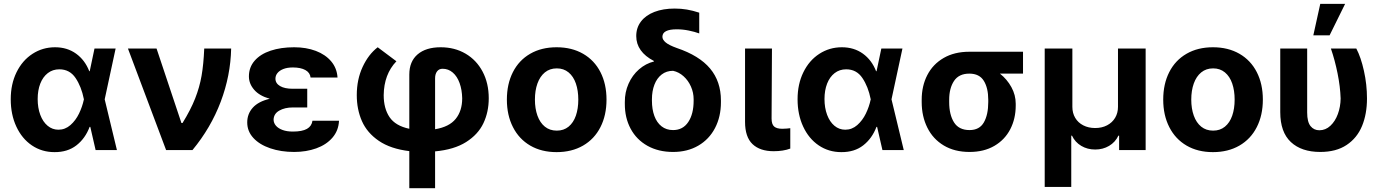

<svg xmlns="http://www.w3.org/2000/svg" viewBox="-20 -784 7218 1003"><path d="M36.1 -265.6Q36.1 -344.7 66.4 -406.5Q96.7 -468.3 149.7 -502.7Q202.6 -537.1 267.6 -537.1Q331.1 -537.1 377.4 -503.7Q423.8 -470.2 446.3 -412.1H448.7L473.6 -530.3H584L526.9 -265.1L590.8 0H479.5L451.7 -121.1H448.2Q425.3 -60.5 379.2 -24.7Q333 11.2 264.6 10.7Q198.7 10.7 146.7 -24.4Q94.7 -59.6 65.4 -122.6Q36.1 -185.5 36.1 -265.6ZM285.2 -106.4Q320.3 -106.4 347.9 -130.6Q375.5 -154.8 392.8 -190.7Q410.2 -226.6 418 -263.7L418.5 -265.1L418 -266.6Q405.3 -331.1 374.8 -376.5Q344.2 -421.9 290 -421.9Q255.4 -421.9 229.7 -402.1Q204.1 -382.3 190.4 -347.2Q176.8 -312 176.8 -266.6Q176.8 -220.7 190.4 -184.1Q204.1 -147.5 228.8 -127Q253.4 -106.4 285.2 -106.4Z M648.4 -530.3H797.9L927.7 -141.6H933.6Q976.1 -210.4 999.3 -269.3Q1022.5 -328.1 1033 -388.2Q1043.5 -448.2 1046.9 -530.3H1187.5Q1184.6 -389.2 1133.1 -252.7Q1081.5 -116.2 985.4 0H847.7Z M1389.2 -268.1Q1335.4 -283.2 1307.9 -314.9Q1280.3 -346.7 1280.3 -384.8Q1280.3 -432.6 1310.3 -467Q1340.3 -501.5 1393.8 -519.3Q1447.3 -537.1 1516.6 -537.1Q1579.6 -537.1 1629.9 -518.1Q1680.2 -499 1710.2 -463.4Q1740.2 -427.7 1743.2 -378.9H1602.5Q1599.6 -404.8 1575 -418.2Q1550.3 -431.6 1509.8 -431.6Q1481 -431.6 1460.4 -423.6Q1439.9 -415.5 1429.4 -402.3Q1418.9 -389.2 1418.9 -373Q1418.9 -348.6 1442.9 -334.5Q1466.8 -320.3 1509.8 -320.3H1585V-222.7H1509.8Q1467.8 -222.7 1438.7 -206.1Q1409.7 -189.5 1409.2 -158.2Q1409.7 -141.1 1421.6 -127.2Q1433.6 -113.3 1456.1 -105Q1478.5 -96.7 1509.8 -96.7Q1558.6 -96.7 1583.5 -110.8Q1608.4 -125 1612.3 -153.3H1751Q1748.5 -101.6 1716.6 -64.7Q1684.6 -27.8 1632.1 -9Q1579.6 9.8 1516.6 9.8Q1447.8 9.8 1391.8 -9.3Q1335.9 -28.3 1303.7 -63.2Q1271.5 -98.1 1271.5 -144.5Q1271.5 -189 1300.5 -221.4Q1329.6 -253.9 1389.2 -268.1Z M2282.2 -537.1Q2355 -537.1 2412.1 -503.7Q2469.2 -470.2 2501.2 -409.7Q2533.2 -349.1 2533.2 -270.5Q2533.2 -199.2 2505.4 -140.4Q2477.5 -81.5 2415 -42Q2352.5 -2.4 2252.9 6.8V199.2H2118.2V5.4Q2020.5 -6.3 1959.2 -48.1Q1897.9 -89.8 1870.8 -151.1Q1843.8 -212.4 1843.8 -287.1Q1843.8 -368.7 1874.3 -434.3Q1904.8 -500 1953.1 -537.1L2050.8 -463.9Q1985.8 -396 1984.4 -287.1Q1984.4 -217.3 2015.1 -171.9Q2045.9 -126.5 2118.2 -111.3V-394.5Q2118.2 -462.9 2161.6 -500Q2205.1 -537.1 2282.2 -537.1ZM2394.5 -270.5Q2393.6 -314.9 2380.9 -350.1Q2368.2 -385.3 2345.2 -405Q2322.3 -424.8 2292 -424.8Q2273.4 -424.8 2263.2 -411.1Q2252.9 -397.5 2252.9 -375V-108.9Q2326.7 -121.1 2360.6 -163.1Q2394.5 -205.1 2394.5 -270.5Z M2627.9 -263.7Q2627.9 -345.2 2659.4 -407.2Q2690.9 -469.2 2749.8 -503.2Q2808.6 -537.1 2887.7 -537.1Q2966.8 -537.1 3025.9 -503.2Q3085 -469.2 3116.7 -407.2Q3148.4 -345.2 3148.4 -263.7Q3148.4 -182.1 3116.7 -119.9Q3085 -57.6 3025.9 -23.4Q2966.8 10.7 2887.7 10.7Q2808.6 10.7 2750 -23.4Q2691.4 -57.6 2659.7 -119.9Q2627.9 -182.1 2627.9 -263.7ZM3001 -263.7Q3001 -311 2988.3 -347.9Q2975.6 -384.8 2950.2 -405.8Q2924.8 -426.8 2888.7 -426.8Q2852.1 -426.8 2826.4 -405.8Q2800.8 -384.8 2787.6 -347.9Q2774.4 -311 2774.4 -263.7Q2774.4 -216.8 2787.6 -179.9Q2800.8 -143.1 2826.4 -122.3Q2852.1 -101.6 2888.7 -101.6Q2924.8 -101.6 2950.2 -122.3Q2975.6 -143.1 2988.3 -179.7Q3001 -216.3 3001 -263.7Z M3504.9 -739.3Q3538.1 -739.3 3568.4 -734.1Q3598.6 -729 3632.8 -717.8V-609.4Q3608.9 -618.2 3577.6 -624.5Q3546.4 -630.9 3515.6 -630.9Q3440.4 -630.9 3440.4 -591.8Q3440.4 -576.7 3457.5 -562.3Q3474.6 -547.9 3515.6 -533.2Q3632.8 -493.7 3689.5 -426Q3746.1 -358.4 3746.1 -258.8V-250Q3746.1 -174.3 3715.3 -115.2Q3684.6 -56.2 3627.9 -23.2Q3571.3 9.8 3496.1 9.8Q3419.9 9.8 3362.5 -22.2Q3305.2 -54.2 3274.4 -111.6Q3243.7 -168.9 3244.1 -242.2V-251Q3243.7 -301.8 3263.4 -346.4Q3283.2 -391.1 3318.1 -421.6Q3353 -452.1 3396.5 -462.9L3395.5 -465.8Q3350.1 -489.3 3326.9 -522Q3303.7 -554.7 3303.7 -595.7Q3303.7 -639.2 3328.4 -671.6Q3353 -704.1 3398.4 -721.7Q3443.8 -739.3 3504.9 -739.3ZM3496.1 -104.5Q3547.4 -104.5 3575.4 -146.5Q3603.5 -188.5 3603.5 -257.8V-265.6Q3603.5 -299.8 3589.6 -331.5Q3575.7 -363.3 3551 -385.5Q3526.4 -407.7 3496.1 -414.1Q3461.4 -414.1 3436.5 -394.8Q3411.6 -375.5 3398.7 -341.8Q3385.7 -308.1 3385.7 -265.6V-257.8Q3385.7 -212.9 3398.4 -178.2Q3411.1 -143.6 3436 -124Q3460.9 -104.5 3496.1 -104.5Z M4012.7 -530.3 4010.7 -165Q4010.7 -134.3 4024.4 -122.8Q4038.1 -111.3 4066.4 -111.3Q4078.1 -111.3 4089.1 -112.3Q4100.1 -113.3 4108.4 -114.3V-7.8Q4071.8 5.9 4021.5 5.9Q3950.2 5.9 3911.1 -31.2Q3872.1 -68.4 3872.1 -147.5V-530.3Z M4146.5 -265.6Q4146.5 -344.7 4176.8 -406.5Q4207 -468.3 4260 -502.7Q4313 -537.1 4377.9 -537.1Q4441.4 -537.1 4487.8 -503.7Q4534.2 -470.2 4556.6 -412.1H4559.1L4584 -530.3H4694.3L4637.2 -265.1L4701.2 0H4589.8L4562 -121.1H4558.6Q4535.6 -60.5 4489.5 -24.7Q4443.4 11.2 4375 10.7Q4309.1 10.7 4257.1 -24.4Q4205.1 -59.6 4175.8 -122.6Q4146.5 -185.5 4146.5 -265.6ZM4395.5 -106.4Q4430.7 -106.4 4458.3 -130.6Q4485.8 -154.8 4503.2 -190.7Q4520.5 -226.6 4528.3 -263.7L4528.8 -265.1L4528.3 -266.6Q4515.6 -331.1 4485.1 -376.5Q4454.6 -421.9 4400.4 -421.9Q4365.7 -421.9 4340.1 -402.1Q4314.5 -382.3 4300.8 -347.2Q4287.1 -312 4287.1 -266.6Q4287.1 -220.7 4300.8 -184.1Q4314.5 -147.5 4339.1 -127Q4363.8 -106.4 4395.5 -106.4Z M5043.9 -513.7H5324.2V-399.4H5203.6Q5240.7 -370.1 5263.4 -328.9Q5286.1 -287.6 5286.1 -242.2V-232.4Q5286.1 -164.1 5257.6 -108.9Q5229 -53.7 5174.6 -22Q5120.1 9.8 5044.9 9.8Q4966.8 9.8 4910.4 -23.9Q4854 -57.6 4824.5 -116.9Q4794.9 -176.3 4794.9 -251V-262.7Q4794.9 -335 4824.2 -391.8Q4853.5 -448.7 4909.7 -481.2Q4965.8 -513.7 5043.9 -513.7ZM5044.9 -104.5Q5096.7 -104.5 5119.6 -144.5Q5142.6 -184.6 5142.6 -251V-262.7Q5142.6 -324.2 5119.4 -361.8Q5096.2 -399.4 5043.9 -399.4Q4989.3 -399.4 4963.9 -361.3Q4938.5 -323.2 4938.5 -262.7V-251Q4938.5 -184.6 4963.9 -144.5Q4989.3 -104.5 5044.9 -104.5Z M5437.5 -530.3H5582V-225.6Q5582 -193.4 5596.9 -168.2Q5611.8 -143.1 5638.9 -129.2Q5666 -115.2 5701.2 -115.2Q5736.3 -115.2 5763.4 -129.4Q5790.5 -143.6 5805.4 -168.7Q5820.3 -193.8 5820.3 -225.6V-530.3H5964.8V0H5826.2V-75.2H5822.3Q5806.2 -41 5773.9 -22Q5741.7 -2.9 5701.2 -2.9Q5660.6 -2.9 5628.4 -22Q5596.2 -41 5580.1 -75.2H5576.2V192.4H5437.5Z M6056.6 -263.7Q6056.6 -345.2 6088.1 -407.2Q6119.6 -469.2 6178.5 -503.2Q6237.3 -537.1 6316.4 -537.1Q6395.5 -537.1 6454.6 -503.2Q6513.7 -469.2 6545.4 -407.2Q6577.1 -345.2 6577.1 -263.7Q6577.1 -182.1 6545.4 -119.9Q6513.7 -57.6 6454.6 -23.4Q6395.5 10.7 6316.4 10.7Q6237.3 10.7 6178.7 -23.4Q6120.1 -57.6 6088.4 -119.9Q6056.6 -182.1 6056.6 -263.7ZM6429.7 -263.7Q6429.7 -311 6417 -347.9Q6404.3 -384.8 6378.9 -405.8Q6353.5 -426.8 6317.4 -426.8Q6280.8 -426.8 6255.1 -405.8Q6229.5 -384.8 6216.3 -347.9Q6203.1 -311 6203.1 -263.7Q6203.1 -216.8 6216.3 -179.9Q6229.5 -143.1 6255.1 -122.3Q6280.8 -101.6 6317.4 -101.6Q6353.5 -101.6 6378.9 -122.3Q6404.3 -143.1 6417 -179.7Q6429.7 -216.3 6429.7 -263.7Z M6808.6 -530.3V-196.3Q6808.6 -147 6826.2 -125.2Q6843.8 -103.5 6872.1 -103.5Q6904.8 -103.5 6929.9 -127Q6955.1 -150.4 6969 -188.5Q6982.9 -226.6 6983.4 -269.5Q6981.4 -331.1 6967.5 -400.1Q6953.6 -469.2 6932.6 -530.3H7065.4Q7089.4 -484.9 7105.2 -413.6Q7121.1 -342.3 7121.1 -269.5Q7121.1 -188.5 7095.2 -125.7Q7069.3 -63 7014.6 -26.6Q6960 9.8 6877 9.8Q6778.8 9.8 6723.4 -42Q6668 -93.8 6668 -198.2V-530.3ZM6877 -763.7H7006.8L6925.8 -599.6H6840.8Z"/></svg>

Font: Pretendard GOV
Style: Bold
Weight: 700
Designer: Base glyphs from Inter by Rasmus Andersson; Hangeul glyphs from Noto Sans CJK(Source Han Sans) by Jang Soo-young and Kan
Foundry: Kil Hyung-jin
Version: Version 1.309